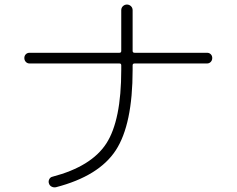

<svg xmlns="http://www.w3.org/2000/svg" viewBox="-20 -802 1040 844"><path d="M110 -523Q100 -523 93.5 -530Q87 -537 87 -547Q87 -557 93.5 -563.5Q100 -570 110 -570H505Q513 -570 513 -578V-757Q513 -768 520.5 -775Q528 -782 538 -782Q548 -782 555.5 -775Q563 -768 563 -757V-578Q563 -570 572 -570H890Q900 -570 906.5 -563.5Q913 -557 913 -547Q913 -537 906.5 -530Q900 -523 890 -523H572Q563 -523 563 -515V-495Q563 -255 489 -141.5Q415 -28 226 21Q216 23 207 18.5Q198 14 195 4Q192 -5 196.5 -14Q201 -23 210 -25Q382 -70 447.5 -171.5Q513 -273 513 -495V-515Q513 -523 505 -523Z"/></svg>

Font: Rounded Mplus 1c Light
Style: Regular
Weight: 300
Version: Version 1.059.20150529